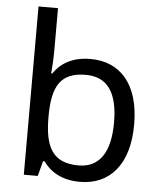

<svg xmlns="http://www.w3.org/2000/svg" viewBox="-54 -807 723 864"><g transform="rotate(5 307.5 -375.0)"><path d="M173 -575V-760H85V0H148L166 -68H173C203 -25 255 10 339 10C471 10 560 -84 560 -268C560 -452 472 -545 339 -545C255 -545 203 -510 173 -465H168C170 -487 173 -530 173 -575ZM324 -472C422 -472 469 -404 469 -269C469 -136 422 -63 326 -63C208 -63 173 -135 173 -267V-271C173 -408 210 -472 324 -472Z"/></g></svg>

Font: Noto Sans Sunuwar
Style: Regular
Weight: 400
Designer: Anshuman Pandey
Foundry: Jamra Patel LLC
Version: Version 1.000